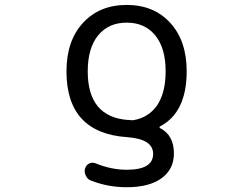

<svg xmlns="http://www.w3.org/2000/svg" viewBox="-20 -578 1040 794"><path d="M512.7 -82Q525.4 -80.1 532.2 -81.1Q592.8 -91.8 627.9 -139.6Q665 -192.4 665 -283.2Q665 -378.9 622.1 -431.6Q579.1 -484.4 503.9 -484.4Q428.7 -484.4 385.7 -431.6Q342.8 -378.9 342.8 -283.2Q342.8 -94.7 507.8 -82Q509.8 -82 512.7 -82ZM752 -283.2Q752 -113.3 642.6 -55.7Q639.6 -54.7 639.6 -51.8Q639.6 -48.8 642.6 -47.9Q699.2 -18.6 699.2 56.6Q699.2 122.1 647.9 159.2Q596.7 196.3 503.9 196.3Q426.8 196.3 356.4 168.9Q341.8 164.1 335 148.4Q330.1 139.6 330.1 129.9Q330.1 124 332 118.2Q335.9 104.5 349.1 98.1Q362.3 91.8 376 97.7Q440.4 124 503.9 124Q613.3 124 613.3 58.6Q613.3 -2.9 506.8 -10.7Q254.9 -27.3 254.9 -283.2Q254.9 -409.2 323.2 -483.4Q391.6 -557.6 503.9 -557.6Q616.2 -557.6 684.1 -483.4Q752 -409.2 752 -283.2Z"/></svg>

Font: Rounded-X Mgen+ 1m regular
Style: Regular
Weight: 400
Designer: [Source Han Sans]
Ryoko NISHIZUKA  (kana & ideographs); Paul D. Hunt (Latin, Greek & Cyrillic); Wenlong ZHANG  (bopomofo
Version: Version 1.059.20150602